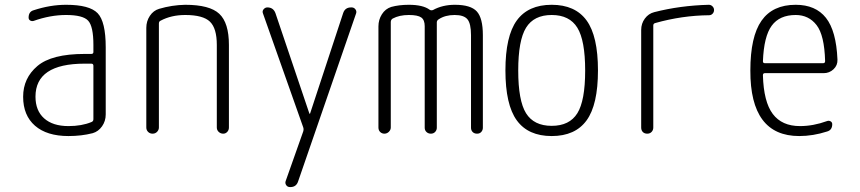

<svg xmlns="http://www.w3.org/2000/svg" viewBox="-20 -550 3540 790"><path d="M328.1 -288.1Q126 -288.1 126 -152.3Q126 -94.7 161.6 -63Q197.3 -31.2 261.7 -31.2Q316.4 -31.2 356.4 -47.9Q364.3 -50.8 364.3 -59.6V-279.3Q364.3 -288.1 355.5 -288.1ZM261.7 9.8Q172.9 9.8 124 -32.7Q75.2 -75.2 75.2 -151.9Q75.2 -228.5 133.8 -278.3Q192.4 -328.1 328.1 -328.1H355.5Q364.3 -328.1 364.3 -335.9V-365.2Q364.3 -441.4 342.8 -464.8Q321.3 -488.3 252 -488.3Q186.5 -488.3 118.2 -463.9Q110.4 -461.9 104 -465.8Q97.7 -469.7 97.7 -477.5Q97.7 -502 118.2 -507.8Q186.5 -530.3 252 -530.3Q348.6 -530.3 381.8 -495.6Q415 -460.9 415 -355.5V-79.1Q415 -51.8 399.9 -30.3Q384.8 -8.8 361.3 -2Q315.4 9.8 261.7 9.8Z M582 -25.4V-435.5Q582 -462.9 596.7 -484.9Q611.3 -506.8 634.8 -513.7Q687.5 -529.3 742.2 -530.3Q842.8 -530.3 882.3 -493.2Q921.9 -456.1 921.9 -365.2V-25.4Q921.9 -14.6 915 -7.3Q908.2 0 898.4 0Q887.7 0 879.9 -7.3Q872.1 -14.6 872.1 -25.4V-365.2Q872.1 -433.6 843.8 -460.9Q815.4 -488.3 742.2 -488.3Q684.6 -488.3 640.6 -464.8Q633.8 -461.9 633.8 -453.1V-25.4Q633.8 -15.6 626.5 -7.8Q619.1 0 607.9 0Q596.7 0 589.4 -7.3Q582 -14.6 582 -25.4Z M1227.5 -26.4 1061.5 -496.1Q1058.6 -504.9 1064.9 -512.2Q1071.3 -519.5 1080.1 -519.5Q1104.5 -519.5 1113.3 -496.1L1252.9 -83Q1252.9 -82 1253.9 -82Q1255.9 -82 1255.9 -83L1391.6 -495.1Q1399.4 -520.5 1426.8 -519.5Q1436.5 -519.5 1442.4 -511.7Q1448.2 -503.9 1445.3 -495.1L1207 195.3Q1199.2 220.7 1172.9 219.7Q1163.1 219.7 1157.7 211.9Q1152.3 204.1 1155.3 195.3L1227.5 -8.8Q1230.5 -18.6 1227.5 -26.4Z M1561.5 0Q1551.8 0 1544.4 -6.8Q1537.1 -13.7 1537.1 -25.4V-441.4Q1537.1 -468.8 1551.3 -491.2Q1565.4 -513.7 1589.8 -521.5Q1622.1 -530.3 1662.1 -530.3Q1720.7 -530.3 1748 -509.8Q1753.9 -505.9 1761.7 -508.8Q1800.8 -530.3 1851.6 -530.3Q1917 -530.3 1941.9 -502.9Q1966.8 -475.6 1966.8 -405.3V-24.4Q1966.8 -14.6 1960.4 -7.3Q1954.1 0 1942.9 0Q1931.6 0 1924.8 -6.8Q1918 -13.7 1918 -24.4V-405.3Q1918 -453.1 1903.3 -470.7Q1888.7 -488.3 1850.6 -488.3Q1811.5 -488.3 1785.2 -470.7Q1777.3 -465.8 1777.3 -458V-24.4Q1777.3 -14.6 1770.5 -7.3Q1763.7 0 1752.9 0Q1742.2 0 1734.9 -6.8Q1727.5 -13.7 1727.5 -24.4V-442.4Q1727.5 -467.8 1713.4 -478Q1699.2 -488.3 1662.1 -488.3Q1623 -488.3 1595.7 -473.6Q1587.9 -468.8 1587.9 -459V-25.4Q1587.9 -15.6 1580.1 -7.8Q1572.3 0 1561.5 0Z M2355.5 -436Q2323.2 -488.3 2250 -488.3Q2176.8 -488.3 2144.5 -436Q2112.3 -383.8 2112.3 -259.8Q2112.3 -135.7 2144.5 -84Q2176.8 -32.2 2250 -32.2Q2323.2 -32.2 2355.5 -84Q2387.7 -135.7 2387.7 -259.8Q2387.7 -383.8 2355.5 -436ZM2393.6 -54.7Q2346.7 9.8 2250 9.8Q2153.3 9.8 2106.4 -54.7Q2059.6 -119.1 2059.6 -260.3Q2059.6 -401.4 2106.4 -465.8Q2153.3 -530.3 2250 -530.3Q2346.7 -530.3 2393.6 -465.8Q2440.4 -401.4 2440.4 -260.3Q2440.4 -119.1 2393.6 -54.7Z M2618.2 -25.4V-426.8Q2618.2 -453.1 2633.3 -473.6Q2648.4 -494.1 2671.9 -500Q2778.3 -527.3 2896.5 -530.3Q2905.3 -530.3 2911.6 -523.9Q2918 -517.6 2918 -508.8Q2918 -500 2912.1 -493.7Q2906.2 -487.3 2897.5 -487.3Q2786.1 -486.3 2675.8 -455.1Q2668 -453.1 2668 -445.3V-25.4Q2668 -14.6 2661.1 -7.3Q2654.3 0 2643.1 0Q2631.8 0 2625 -6.8Q2618.2 -13.7 2618.2 -25.4Z M3253.9 -488.3Q3187.5 -488.3 3155.3 -444.3Q3123 -400.4 3119.1 -297.9Q3119.1 -290 3127 -290H3367.2Q3375 -290 3375 -298.8Q3372.1 -405.3 3339.8 -446.8Q3307.6 -488.3 3253.9 -488.3ZM3268.6 9.8Q3066.4 9.8 3067.4 -259.8Q3067.4 -399.4 3113.3 -464.8Q3159.2 -530.3 3253.9 -530.3Q3335.9 -530.3 3378.4 -476.6Q3420.9 -422.9 3425.8 -304.7Q3426.8 -281.2 3409.7 -265.1Q3392.6 -249 3369.1 -249H3127Q3119.1 -249 3119.1 -240.2Q3122.1 -130.9 3159.7 -81.1Q3197.3 -31.2 3271.5 -31.2Q3326.2 -31.2 3382.8 -51.8Q3390.6 -54.7 3397.5 -50.8Q3404.3 -46.9 3404.3 -39.1Q3404.3 -14.6 3382.8 -8.8Q3325.2 9.8 3268.6 9.8Z"/></svg>

Font: Rounded Mgen+ 1mn light
Style: Regular
Weight: 200
Designer: [Source Han Sans]
Ryoko NISHIZUKA  (kana & ideographs); Paul D. Hunt (Latin, Greek & Cyrillic); Wenlong ZHANG  (bopomofo
Version: Version 1.059.20150602